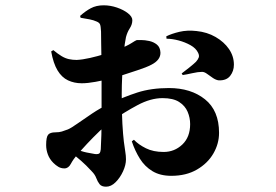

<svg xmlns="http://www.w3.org/2000/svg" viewBox="-20 -621 1040 724"><path d="M626 42Q584 42 555 24.5Q526 7 507.5 -22.5Q489 -52 477 -88L485 -94Q502 -76 530 -62Q558 -48 597 -48Q638 -48 667.5 -76Q697 -104 697 -153Q697 -177 687.5 -199.5Q678 -222 655.5 -236.5Q633 -251 593 -251Q548 -251 498.5 -224.5Q449 -198 403 -166Q381 -151 356 -127Q331 -103 308.5 -79Q286 -55 272 -39Q256 -20 247 -3Q238 14 223 14Q210 14 200 8Q190 2 181 -7Q167 -21 160.5 -38.5Q154 -56 154 -74Q154 -104 161.5 -113Q169 -122 189 -122Q203 -122 213 -125Q223 -128 236 -133Q248 -138 272 -155Q296 -172 327.5 -193Q359 -214 391 -229Q445 -255 497.5 -272Q550 -289 617 -289Q700 -289 753 -246.5Q806 -204 806 -120Q806 -79 784.5 -42Q763 -5 722.5 18.5Q682 42 626 42ZM380 83Q363 83 355.5 73.5Q348 64 343 50.5Q338 37 326 25Q304 1 286 -14.5Q268 -30 251 -44L264 -60Q287 -50 306.5 -46Q326 -42 339 -40Q352 -39 355.5 -43.5Q359 -48 360 -58Q363 -112 363 -169Q363 -226 363 -289Q363 -307 363 -336Q363 -365 362.5 -397.5Q362 -430 361.5 -458Q361 -486 361 -502Q360 -523 357 -529.5Q354 -536 344 -540Q333 -545 318 -548Q303 -551 284 -554L282 -561Q302 -579 322.5 -590Q343 -601 371 -601Q396 -601 421 -592.5Q446 -584 462.5 -571Q479 -558 479 -545Q479 -529 469.5 -514.5Q460 -500 455 -481Q450 -458 446.5 -419.5Q443 -381 441 -339.5Q439 -298 439 -266Q439 -197 441.5 -154.5Q444 -112 447 -87.5Q450 -63 452.5 -48.5Q455 -34 455 -20Q455 1 444 25Q433 49 416 66Q399 83 380 83ZM288 -307Q260 -307 236.5 -318Q213 -329 197 -355.5Q181 -382 173 -427L181 -432Q198 -418 212 -409.5Q226 -401 240 -398Q254 -395 269 -395Q291 -396 319.5 -402.5Q348 -409 375.5 -417.5Q403 -426 421 -433Q458 -447 475 -458Q492 -469 496 -470Q499 -470 512.5 -470Q526 -470 542.5 -466.5Q559 -463 571.5 -453Q584 -443 585 -423Q586 -395 551 -377Q532 -367 498 -356Q464 -345 431 -334Q422 -331 396 -324.5Q370 -318 340.5 -312.5Q311 -307 288 -307ZM805 -318Q795 -319 783.5 -326.5Q772 -334 761.5 -342Q751 -350 742 -350Q727 -350 705 -345Q683 -340 669 -338L665 -344Q676 -352 694 -366.5Q712 -381 719 -388Q727 -397 729.5 -404.5Q732 -412 727 -422Q719 -439 698.5 -450.5Q678 -462 653.5 -468.5Q629 -475 608 -475L607 -484Q627 -494 656.5 -501Q686 -508 721 -504Q761 -500 793 -481.5Q825 -463 843.5 -436Q862 -409 862 -377Q862 -353 848 -335Q834 -317 805 -318Z"/></svg>

Font: Noto Serif JP Black
Style: Regular
Weight: 900
Designer: Ryoko NISHIZUKA 西塚涼子 (kana & ideographs); Frank Grießhammer (Latin, Greek & Cyrillic); Wenlong ZHANG 张文龙 (bopomofo); San
Foundry: Adobe
Version: Version 2.003-H1;hotconv 1.1.1;makeotfexe 2.6.0